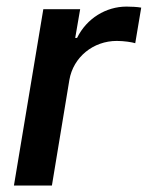

<svg xmlns="http://www.w3.org/2000/svg" viewBox="-20 -574 457 594"><path d="M23.1 0H140.6L194.6 -326.7C206.7 -397.4 268.5 -447.4 341.3 -447.4C363.6 -447.4 388.8 -443.5 398.4 -440.3L416.9 -550.4C405.2 -552.6 385.7 -553.6 371.4 -553.6C308.2 -553.6 248.2 -517.4 218.4 -456.7H212.7L228 -545.5H114Z"/></svg>

Font: Magic Ui Pro Semi Bold
Style: Italic
Weight: 600
Italic angle: -9.39999°
Designer: Stefan Endress, Andreas Faust
Version: Version 1.000;FEAKit 1.0